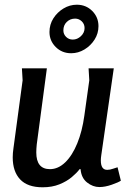

<svg xmlns="http://www.w3.org/2000/svg" viewBox="-20 -783 545 815"><path d="M179 -493 136 -170Q134 -150 134 -136Q134 -65 192 -65Q227 -65 257 -94Q287 -123 308 -174.5Q329 -226 338 -292L359 -442L356 -493H463L410 -125Q409 -119 408.5 -113Q408 -107 408 -102Q408 -62 435 -62Q447 -62 460.5 -67Q474 -72 479 -73L493 -16Q483 -9 454.5 1Q426 11 402 11Q374 11 349.5 -8.5Q325 -28 322 -65H318Q306 -49 284.5 -31Q263 -13 232 -0.5Q201 12 161 12Q97 12 65.5 -21.5Q34 -55 34 -115Q34 -133 37 -153L76 -442L73 -493ZM306 -763Q345 -763 371.5 -736.5Q398 -710 398 -672Q398 -641 381.5 -615Q365 -589 338.5 -573Q312 -557 282 -557Q243 -557 216.5 -583.5Q190 -610 190 -647Q190 -679 206.5 -705Q223 -731 249.5 -747Q276 -763 306 -763ZM299 -704Q278 -704 263.5 -690Q249 -676 249 -654Q249 -638 260.5 -626.5Q272 -615 289 -615Q308 -615 323.5 -629.5Q339 -644 339 -664Q339 -681 327 -692.5Q315 -704 299 -704Z"/></svg>

Font: Rosario SemiBold
Style: Italic
Weight: 600
Italic angle: -8.05°
Designer: Hector Gatti
Foundry: Omnibus Type
Version: Version 1.101; ttfautohint (v1.8.1.43-b0c9)